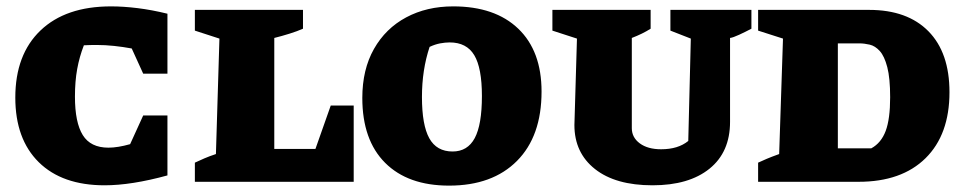

<svg xmlns="http://www.w3.org/2000/svg" viewBox="-20 -570 3016 602"><path d="M308 11Q175 11 101.5 -61.5Q28 -134 28 -264Q28 -399 107 -474.5Q186 -550 328 -550Q367 -550 411.5 -544.5Q456 -539 505 -527V-339H429L393 -418Q366 -423 338 -426Q310 -429 282 -429Q263 -429 243 -428Q229 -392 222 -353.5Q215 -315 215 -267Q215 -186 239.5 -146.5Q264 -107 320 -107Q349 -107 388 -118L429 -208H505V-20Q392 11 308 11Z M1017 -239H1089V0H591V-60Q606 -67 621 -73.5Q636 -80 657 -87L668 -449L591 -474V-539H930V-480Q912 -472 888 -464.5Q864 -457 840 -451V-103H969Z M1388 12Q1259 12 1187.5 -59.5Q1116 -131 1116 -263Q1116 -352 1152.5 -416.5Q1189 -481 1253.5 -515.5Q1318 -550 1401 -550Q1532 -550 1605 -480Q1678 -410 1678 -283Q1678 -143 1601 -65.5Q1524 12 1388 12ZM1399 -95Q1446 -95 1468.5 -137Q1491 -179 1491 -269Q1491 -357 1467 -397Q1443 -437 1390 -437Q1376 -437 1360 -434Q1344 -431 1327 -423Q1303 -351 1303 -266Q1303 -178 1326 -136.5Q1349 -95 1399 -95Z M2026 11Q1910 11 1845.5 -40Q1781 -91 1781 -178L1789 -449L1712 -474V-539H2020V-480Q1995 -464 1961 -451V-168Q1961 -139 1986 -120.5Q2011 -102 2053 -102Q2106 -102 2138 -128L2146 -449L2082 -474V-539H2336V-480Q2317 -470 2297.5 -461Q2278 -452 2269 -451V-188Q2269 -93 2204.5 -41Q2140 11 2026 11Z M2705 -539Q2825 -539 2891 -472Q2957 -405 2957 -281Q2957 -148 2882 -74Q2807 0 2672 0H2357V-60Q2370 -66 2384 -72Q2398 -78 2423 -87L2435 -449L2357 -474V-539ZM2712 -105Q2743 -122 2757 -159.5Q2771 -197 2771 -265Q2771 -325 2762 -359.5Q2753 -394 2738.5 -410Q2724 -426 2707 -430Q2690 -434 2674 -434H2607V-105Z"/></svg>

Font: Piazzolla SC ExtraBold
Style: Regular
Weight: 800
Designer: Juan Pablo del Peral
Foundry: Huerta Tipografica
Version: Version 1.330